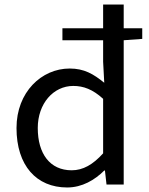

<svg xmlns="http://www.w3.org/2000/svg" viewBox="-20 -816 660 849"><path d="M436 -138C391 -88 347 -63 297 -63C201 -63 147 -136 147 -250C147 -358 216 -436 304 -436C349 -436 390 -421 436 -379ZM609 -691H527V-796H436V-691H256V-638H436V-543L441 -450C393 -489 352 -513 288 -513C164 -513 53 -409 53 -250C53 -84 141 13 277 13C343 13 399 -20 441 -62H444L451 0H527V-638L609 -644Z"/></svg>

Font: Noto Sans JP Regular
Style: Regular
Weight: 400
Designer: Ryoko NISHIZUKA (kana & ideographs); Paul D. Hunt (Latin, Greek & Cyrillic); Wenlong ZHANG (bopomofo); Sandoll Communica
Foundry: Adobe Systems Incorporated
Version: Version 1.004;PS 1.004;hotconv 1.0.82;makeotf.lib2.5.63406